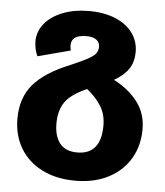

<svg xmlns="http://www.w3.org/2000/svg" viewBox="-52 -756 705 821"><g transform="rotate(5 300.5 -346.0)"><path d="M569 -226Q569 -156 537 -101Q505 -46 444.5 -14Q384 18 301 18Q219 18 158 -13Q97 -44 64.5 -99Q32 -154 32 -225Q32 -315 81.5 -372.5Q131 -430 235 -472Q286 -494 310 -507Q334 -520 343.5 -532Q353 -544 353 -561Q353 -580 338.5 -591Q324 -602 296 -602Q231 -602 231 -558Q231 -546 234 -535L94 -498Q80 -528 80 -562Q80 -603 107.5 -637Q135 -671 184.5 -690.5Q234 -710 298 -710Q362 -710 410.5 -690Q459 -670 485 -634Q511 -598 511 -553Q511 -511 491.5 -481Q472 -451 429 -426Q493 -393 531 -343.5Q569 -294 569 -226ZM318 -377Q250 -347 225 -311Q200 -275 200 -219Q200 -164 224.5 -133.5Q249 -103 299 -103Q401 -103 401 -228Q401 -275 379 -310.5Q357 -346 318 -377Z"/></g></svg>

Font: FiraGOUPP
Style: Bold
Weight: 700
Designer: bBox Type
Foundry: bBox Type GmbH
Version: Version 1.001